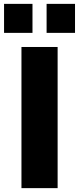

<svg xmlns="http://www.w3.org/2000/svg" viewBox="-20 -973 409 993"><path d="M221 -803V-953H368V-803ZM1 -803V-953H148V-803ZM91 0V-730H278V0Z"/></svg>

Font: Mplus 1p ExtraBold
Style: Regular
Weight: 800
Version: Version 1.061